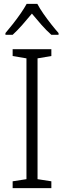

<svg xmlns="http://www.w3.org/2000/svg" viewBox="-20 -967 329 987"><path d="M244 0H45V-35L116 -46V-667L45 -679V-714H244V-679L173 -667V-46L244 -35ZM172 -947Q184 -924 203.5 -896Q223 -868 244 -841.5Q265 -815 281 -797V-788H244Q219 -810 193 -839.5Q167 -869 144 -897Q121 -869 95 -839.5Q69 -810 45 -788H8V-797Q25 -817 46 -843.5Q67 -870 86 -897.5Q105 -925 117 -947Z"/></svg>

Font: Noto Sans Gurmukhi SemiCondensed Light
Style: Regular
Weight: 300
Width: 4
Designer: Jelle Bosma - Monotype Design Team
Foundry: Monotype Imaging Inc.
Version: Version 2.004; ttfautohint (v1.8.4.7-5d5b)